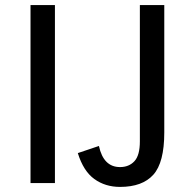

<svg xmlns="http://www.w3.org/2000/svg" viewBox="-20 -720 761 755"><path d="M100 0V-700H196V0ZM452 15Q394 15 351 -16Q308 -47 286 -118L369 -146Q387 -63 452 -63Q487 -63 508.5 -86Q530 -109 530 -164V-700H626V-199Q626 -81 583 -33Q540 15 452 15Z"/></svg>

Font: Orienta
Style: Regular
Weight: 400
Designer: Eduardo Rodriguez Tunni
Foundry: Eduardo Rodriguez Tunni
Version: Version 1.002; ttfautohint (v1.8.4.7-5d5b);gftools[0.9.23]